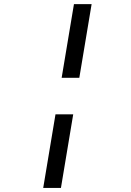

<svg xmlns="http://www.w3.org/2000/svg" viewBox="-20 -780 640 938"><path d="M367.5 -399.9 427.6 -759.9H341.3L281.2 -399.9ZM191.1 138.1H277.7L337.7 -221.6H251.1Z"/></svg>

Font: Margiela Mono Italic Medium It
Style: Regular
Weight: 500
Designer: Mike Abbink, Paul van der Laan, Pieter van Rosmalen
Foundry: Bold Monday
Version: Version 2.003 2021